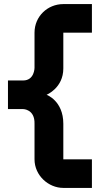

<svg xmlns="http://www.w3.org/2000/svg" viewBox="-20 -820 507 940"><path d="M19 -286H93C93 -286 151 -286 149 -214V-40C149 39 217 100 290 100H430V-40H290V-214C290 -327 208 -356 208 -356C208 -356 290 -389 290 -485V-660H430V-800H290C213 -800 149 -740 149 -660V-488C149 -488 149 -426 93 -426H19Z"/></svg>

Font: Righteous
Style: Regular
Weight: 400
Designer: Astigmatic (AOETI)
Foundry: Astigmatic (AOETI)
Version: Version 1.000